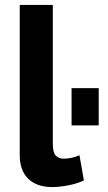

<svg xmlns="http://www.w3.org/2000/svg" viewBox="-20 -750 437 778"><path d="M60 -730H194V-168Q194 -132 206 -119.5Q218 -107 239 -107Q255 -107 272 -111Q289 -115 302 -121L320 -19Q293 -6 257 1Q221 8 192 8Q129 8 94.5 -25.5Q60 -59 60 -121ZM270 -242V-393H380V-242Z"/></svg>

Font: Raleway Thin
Style: Bold
Weight: 700
Version: Version 4.026